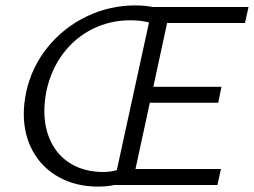

<svg xmlns="http://www.w3.org/2000/svg" viewBox="-20 -684 939 710"><path d="M68 -262Q68 -302 77 -344Q97 -436 156 -509Q215 -582 300 -623Q385 -664 480 -664Q515 -664 546 -658H899L886 -599H598L547 -363H799L787 -304H534L481 -59H797L784 0H404Q376 6 343 6Q261 6 198.5 -28.5Q136 -63 102 -124Q68 -185 68 -262ZM144 -274Q144 -207 170.5 -155.5Q197 -104 246.5 -76Q296 -48 362 -48Q390 -48 412 -55L531 -601Q500 -609 462 -609Q387 -609 322.5 -577Q258 -545 213.5 -486Q169 -427 152 -349Q144 -307 144 -274Z"/></svg>

Font: LXGW Bright GB
Style: Italic
Weight: 400
Italic angle: -12°
Designer: Christian Thalmann (Catharsis Fonts)
Foundry: LXGW / Christian Thalmann (Catharsis Fonts) / Fontworks Inc.
Version: Version 5.510